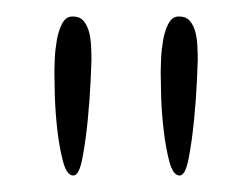

<svg xmlns="http://www.w3.org/2000/svg" viewBox="-20 -870 305 233"><path d="M46 -657ZM68 -850Q77 -850 81.5 -844.5Q86 -839 88 -831.5Q90 -824 90.5 -814.5Q91 -805 91 -798Q91 -795 90 -772.5Q89 -750 86.5 -724.5Q84 -699 80 -678Q76 -657 69 -657Q61 -657 56.5 -674Q52 -691 49.5 -713Q47 -735 46.5 -755.5Q46 -776 46 -783Q46 -788 46.5 -799Q47 -810 49 -821.5Q51 -833 55.5 -841.5Q60 -850 68 -850ZM197 -850Q206 -850 210.5 -844.5Q215 -839 217 -831.5Q219 -824 219.5 -814.5Q220 -805 220 -798Q220 -795 219 -772.5Q218 -750 215.5 -724.5Q213 -699 209 -678Q205 -657 198 -657Q190 -657 185.5 -674Q181 -691 178.5 -713Q176 -735 175.5 -755.5Q175 -776 175 -783Q175 -788 175.5 -799Q176 -810 178 -821.5Q180 -833 184.5 -841.5Q189 -850 197 -850Z"/></svg>

Font: Life Savers
Style: Regular
Weight: 400
Version: Version 2.001; ttfautohint (v0.93) -l 8 -r 50 -G 200 -x 14 -